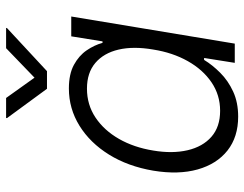

<svg xmlns="http://www.w3.org/2000/svg" viewBox="-106 -688 805 633"><g transform="rotate(-90 296.5 -371.5)"><path d="M228.5 11.2Q161.6 11.2 116.9 -23.9Q72.3 -59.1 54.4 -122.3Q36.6 -185.5 50.3 -268.6Q64.5 -352.1 103.3 -414.6Q142.1 -477.1 198.5 -512Q254.9 -546.9 321.3 -546.9Q368.7 -546.9 399.2 -530.3Q429.7 -513.7 447 -488.3Q464.4 -462.9 471.7 -436H476.6L493.2 -539.1H558.6L469.2 0H405.8L421.9 -101.1H415.5Q398.9 -73.7 373 -47.9Q347.2 -22 311.3 -5.4Q275.4 11.2 228.5 11.2ZM247.6 -48.3Q299.8 -48.3 341.6 -76.7Q383.3 -105 411.4 -154.8Q439.5 -204.6 449.7 -269Q460.9 -334 449.5 -383.1Q438 -432.1 405.5 -459.7Q373 -487.3 320.8 -487.3Q267.6 -487.3 225.3 -459Q183.1 -430.7 155 -381.6Q127 -332.5 116.7 -269Q106 -205.6 117.7 -155.5Q129.4 -105.5 162.1 -76.9Q194.8 -48.3 247.6 -48.3ZM290 -753.9 356.9 -660.2 454.1 -753.9H521L520.5 -751L378.4 -619.1H320.3L223.6 -751L224.1 -753.9Z"/></g></svg>

Font: Inter 18pt Light
Style: Italic
Weight: 300
Italic angle: -9.3988°
Designer: Rasmus Andersson
Foundry: rsms
Version: Version 4.001;git-66647c0bb